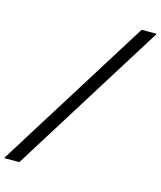

<svg xmlns="http://www.w3.org/2000/svg" viewBox="-246 -837 958 1144"><g transform="rotate(15 233.5 -265.0)"><path d="M-110.4 210 483.4 -740.2H576.7L-16.6 210Z"/></g></svg>

Font: Acari Sans Medium
Style: Italic
Weight: 500
Italic angle: -13°
Designer: Alfredo Marco Pradil and Stefan Peev
Foundry: Hanken Design Co.
Version: Version 1.045